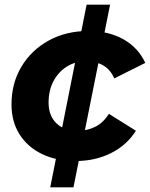

<svg xmlns="http://www.w3.org/2000/svg" viewBox="-20 -678 639 818"><path d="M303 8Q220 8 158.5 -22Q97 -52 63 -106Q29 -160 29 -233Q29 -323 71 -393.5Q113 -464 187 -505Q261 -546 357 -546Q443 -546 506 -510.5Q569 -475 599 -410L467 -344Q450 -382 419.5 -399.5Q389 -417 347 -417Q301 -417 265 -394.5Q229 -372 208 -332.5Q187 -293 187 -241Q187 -186 219.5 -153.5Q252 -121 312 -121Q353 -121 387 -138.5Q421 -156 444 -193L559 -121Q521 -60 453.5 -26Q386 8 303 8ZM194 120 349 -658H449L293 120Z"/></svg>

Font: Montserrat Thin
Style: Bold Italic
Weight: 700
Italic angle: -11.3°
Version: Version 9.000